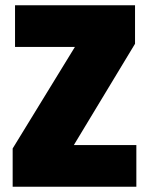

<svg xmlns="http://www.w3.org/2000/svg" viewBox="-20 -708 550 728"><path d="M28 0V-145L264 -530H37V-688H492V-542L260 -158H497V0Z"/></svg>

Font: Paytone One
Style: Regular
Weight: 400
Designer: Vernon Adams
Foundry: Vernon Adams
Version: Version 1.002; ttfautohint (v1.8.4.7-5d5b);gftools[0.9.23]